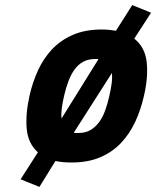

<svg xmlns="http://www.w3.org/2000/svg" viewBox="-20 -627 614 755"><path d="M61 78 129 -28Q90 -63 85 -121Q80 -179 96 -250Q108 -304 130 -351.5Q152 -399 186 -434.5Q220 -470 268 -490.5Q316 -511 381 -511Q396 -511 410 -509.5Q424 -508 436 -506L500 -607L574 -577L508 -475Q551 -441 557 -381.5Q563 -322 546 -250Q534 -196 512 -148.5Q490 -101 456 -65Q422 -29 374 -8.5Q326 12 261 12Q225 12 198 6L135 108ZM288 -104Q316 -104 335.5 -115.5Q355 -127 369.5 -146.5Q384 -166 393.5 -192.5Q403 -219 410 -250Q416 -276 419 -298.5Q422 -321 420 -340L270 -105Q275 -104 279 -104Q283 -104 288 -104ZM232 -250Q226 -224 223 -202Q220 -180 222 -161L367 -394Q365 -395 361.5 -395Q358 -395 355 -395Q327 -395 307 -384Q287 -373 273 -353.5Q259 -334 249 -307.5Q239 -281 232 -250Z"/></svg>

Font: Panefresco 999wt
Style: Italic
Weight: 900
Version: Version 1.001